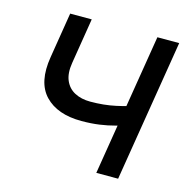

<svg xmlns="http://www.w3.org/2000/svg" viewBox="-86 -631 701 714"><g transform="rotate(15 264.0 -273.5)"><path d="M518.6 -545.9 429.7 0H345.7L434.6 -545.9ZM443.4 -285.2 430.7 -207Q400.4 -196.8 371.1 -188.7Q341.8 -180.7 310.3 -176.3Q278.8 -171.9 242.2 -171.9Q148.9 -171.9 101.3 -221.9Q53.7 -272 70.3 -372.1L98.6 -546.9H181.6L153.3 -372.1Q146.5 -330.6 158.2 -303.5Q169.9 -276.4 195.3 -263.2Q220.7 -250 254.9 -250Q307.6 -250 352.5 -259.8Q397.5 -269.5 443.4 -285.2Z"/></g></svg>

Font: Inter Tight
Style: Italic
Weight: 400
Italic angle: -9.39999°
Designer: Rasmus Andersson
Foundry: rsms
Version: Version 3.002